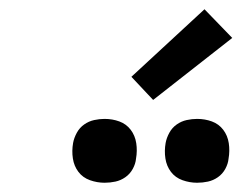

<svg xmlns="http://www.w3.org/2000/svg" viewBox="-20 -1006 540 415"><path d="M406 -611Q390 -611 374.5 -616.5Q359 -622 349.5 -634.5Q340 -647 337.5 -663.5Q335 -680 338 -697Q340 -708 346 -719Q352 -730 362 -737Q372 -744 383.5 -746.5Q395 -749 406 -749Q423 -749 438 -743.5Q453 -738 462.5 -725.5Q472 -713 474.5 -696.5Q477 -680 474 -663Q473 -652 467 -641Q461 -630 451 -623Q441 -616 429.5 -613.5Q418 -611 406 -611ZM206 -611Q190 -611 174.5 -616.5Q159 -622 149.5 -634.5Q140 -647 137.5 -663.5Q135 -680 138 -697Q140 -708 146 -719Q152 -730 162 -737Q172 -744 183.5 -746.5Q195 -749 206 -749Q223 -749 238 -743.5Q253 -738 262.5 -725.5Q272 -713 274.5 -696.5Q277 -680 274 -663Q273 -652 267 -641Q261 -630 251 -623Q241 -616 229.5 -613.5Q218 -611 206 -611ZM311 -790 264 -840 422 -986 482 -924Z"/></svg>

Font: Iosevka Curly Medium Oblique
Style: Regular
Weight: 500
Italic angle: -9°
Monospace: yes
Designer: Belleve Invis
Foundry: Belleve Invis
Version: Version 11.1.0; ttfautohint (v1.8.3)